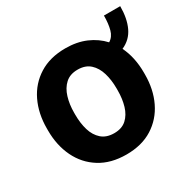

<svg xmlns="http://www.w3.org/2000/svg" viewBox="-135 -714 858 858"><g transform="rotate(-30 294.0 -285.0)"><path d="M31.2 -258.8V-269Q31.2 -346.2 60.5 -407Q89.8 -467.8 145.8 -502.9Q201.7 -538.1 281.2 -538.1Q340.3 -538.1 386.5 -518.3Q432.6 -498.5 464.8 -463.4Q488.3 -477.5 496.3 -507.3Q504.4 -537.1 504.4 -578.6H588.4Q588.4 -515.6 567.9 -471.9Q547.4 -428.2 502 -408.2Q531.7 -347.2 531.7 -269V-258.8Q531.7 -182.1 502.4 -121.3Q473.1 -60.5 417.5 -25.4Q361.8 9.8 282.2 9.8Q202.1 9.8 146 -25.4Q89.8 -60.5 60.5 -121.3Q31.2 -182.1 31.2 -258.8ZM171.9 -269V-258.8Q171.9 -214.8 182.6 -179Q193.4 -143.1 217.8 -121.6Q242.2 -100.1 282.2 -100.1Q321.8 -100.1 345.5 -121.6Q369.1 -143.1 379.9 -179Q390.6 -214.8 390.6 -258.8V-269Q390.6 -312 379.9 -348.1Q369.1 -384.3 345.2 -406.2Q321.3 -428.2 281.2 -428.2Q241.7 -428.2 217.8 -406.2Q193.8 -384.3 182.9 -348.1Q171.9 -312 171.9 -269Z"/></g></svg>

Font: Vazirmatn RD FD
Style: Bold
Weight: 700
Designer: Saber Rastikerdar
Foundry: Saber Rastikerdar
Version: Version 33.003